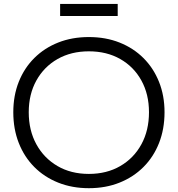

<svg xmlns="http://www.w3.org/2000/svg" viewBox="-20 -952 909 982"><path d="M434.5 10.5Q349 10.5 278 -17.8Q207 -46 155.5 -97.8Q104 -149.5 76 -220.8Q48 -292 48 -378Q48 -463 76 -533.5Q104 -604 155.5 -655.2Q207 -706.5 277.8 -734.5Q348.5 -762.5 434.5 -762.5Q520.5 -762.5 591.2 -734.5Q662 -706.5 713.5 -655.2Q765 -604 793.2 -533.5Q821.5 -463 821.5 -378Q821.5 -292 793.5 -220.8Q765.5 -149.5 713.8 -97.8Q662 -46 591.2 -17.8Q520.5 10.5 434.5 10.5ZM434.5 -62.5Q526 -62.5 595.2 -102.8Q664.5 -143 703.2 -214Q742 -285 742 -378Q742 -470 703.2 -540.2Q664.5 -610.5 595.2 -650Q526 -689.5 434.5 -689.5Q343.5 -689.5 274.2 -650Q205 -610.5 166 -540.2Q127 -470 127 -378Q127 -285 166 -214Q205 -143 274 -102.8Q343 -62.5 434.5 -62.5ZM582 -932V-870H287.5V-932Z"/></svg>

Font: Hepta Slab ExtraLight
Style: Regular
Weight: 400
Version: Version 1.102